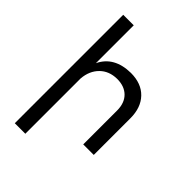

<svg xmlns="http://www.w3.org/2000/svg" viewBox="-273 -879 1212 1212"><g transform="rotate(45 333.0 -273.0)"><path d="M386 -532Q480 -532 533 -477Q586 -422 586 -327V0H492V-302Q492 -369 454.5 -406.5Q417 -444 351 -444Q280 -443 236 -399Q192 -355 186 -283V211H92V-757H186V-419Q239 -530 386 -532Z"/></g></svg>

Font: Montserrat arm
Style: Regular
Weight: 400
Designer: Julieta Ulanovsky
Foundry: Julieta Ulanovsky
Version: Version 6.000;PS 006.000;hotconv 1.0.88;makeotf.lib2.5.64775